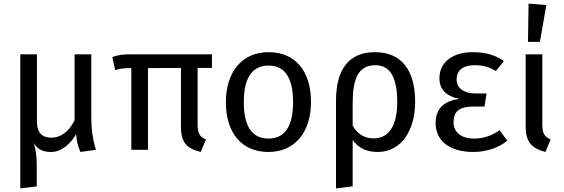

<svg xmlns="http://www.w3.org/2000/svg" viewBox="-20 -827 3115 1060"><path d="M92 213 183 202V96C183 33 178 -1 166 -38C188 -2 216 12 262 12C324 12 372 -38 400 -86V-85C404 -51 407 -26 424 12L510 0C496 -43 484 -101 484 -180V-527H392V-163C356 -92 310 -67 263 -67C216 -67 184 -90 184 -156V-527H92Z M616 -440C649 -449 662 -451 705 -451V0H797V-451L979 -452V-129C979 -45 1006 -8 1088 12L1117 -57C1084 -72 1071 -88 1071 -140V-452H1150V-527H707C658 -527 636 -525 600 -512Z M1227 -263C1227 -96 1312 12 1462 12C1611 12 1697 -101 1697 -264C1697 -431 1613 -539 1463 -539C1313 -539 1227 -426 1227 -263ZM1326 -263C1326 -401 1375 -465 1463 -465C1550 -465 1598 -401 1598 -264C1598 -126 1550 -62 1462 -62C1374 -62 1326 -126 1326 -263Z M1835 213 1927 202V-54C1961 -6 2009 12 2065 12C2201 12 2272 -115 2272 -264C2272 -440 2196 -539 2050 -539C1909 -539 1835 -448 1835 -271ZM2052 -467C2131 -467 2173 -405 2173 -264C2173 -133 2127 -63 2043 -63C1995 -63 1953 -86 1927 -133V-256C1927 -392 1958 -467 2052 -467Z M2592 12C2665 12 2732 -11 2781 -50L2738 -108C2696 -79 2653 -62 2597 -62C2524 -62 2484 -99 2484 -151C2484 -213 2515 -239 2599 -239H2655L2666 -311H2605C2541 -311 2501 -341 2501 -388C2501 -439 2536 -467 2600 -467C2649 -467 2682 -456 2718 -435L2762 -490C2717 -521 2665 -539 2591 -539C2479 -539 2406 -484 2406 -395C2406 -331 2446 -295 2517 -281C2438 -271 2385 -233 2385 -147C2385 -45 2469 12 2592 12Z M2882 -130C2882 -46 2912 -9 2991 12L3020 -57C2987 -72 2974 -89 2974 -141V-527H2882ZM2961 -596 2996 -799 2898 -807 2895 -596Z"/></svg>

Font: FiraGO Unicode
Style: Regular
Weight: 400
Designer: bBox Type
Foundry: bBox Type GmbH
Version: Version 1.001;PS 001.001;hotconv 1.0.88;makeotf.lib2.5.64775